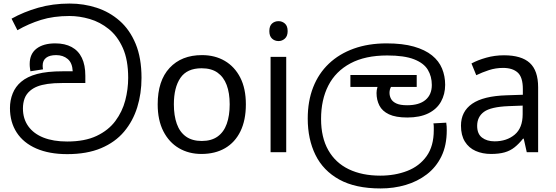

<svg xmlns="http://www.w3.org/2000/svg" viewBox="-20 -856 3128 1080"><path d="M358 11Q257 11 184.5 -20.5Q112 -52 74 -110.5Q36 -169 36 -248Q36 -292 51.5 -330.5Q67 -369 99 -396Q133 -425 189 -440Q245 -455 333 -455H389Q387 -502 361 -524Q335 -546 296 -546Q259 -546 239.5 -531Q220 -516 220 -487Q220 -482 220.5 -476.5Q221 -471 222 -466L151 -455Q150 -463 148.5 -473Q147 -483 147 -496Q147 -553 185.5 -582.5Q224 -612 291 -612Q345 -612 383 -591.5Q421 -571 440.5 -530.5Q460 -490 460 -430V-389H330Q282 -389 248 -384Q214 -379 191 -370Q168 -361 151 -347Q128 -328 118.5 -302.5Q109 -277 109 -246Q109 -188 139 -146Q169 -104 224.5 -82Q280 -60 358 -60Q457 -60 523.5 -91.5Q590 -123 629 -175.5Q668 -228 684.5 -291Q701 -354 701 -418Q701 -519 671 -586Q641 -653 592 -692.5Q543 -732 485 -749Q427 -766 371 -766Q281 -766 210.5 -744Q140 -722 78 -686L45 -751Q113 -789 195 -812.5Q277 -836 372 -836Q451 -836 523.5 -812.5Q596 -789 653 -739Q710 -689 743 -609.5Q776 -530 776 -418Q776 -330 752 -252.5Q728 -175 678 -115.5Q628 -56 548.5 -22.5Q469 11 358 11Z M1363 -269Q1363 -180 1332.5 -117.5Q1302 -55 1246 -22.5Q1190 10 1113 10Q1042 10 986.5 -22.5Q931 -55 899 -117.5Q867 -180 867 -269Q867 -402 934 -474Q1001 -546 1116 -546Q1189 -546 1244.5 -513.5Q1300 -481 1331.5 -419.5Q1363 -358 1363 -269ZM958 -269Q958 -206 974.5 -159.5Q991 -113 1026 -88Q1061 -63 1115 -63Q1169 -63 1204 -88Q1239 -113 1255.5 -159.5Q1272 -206 1272 -269Q1272 -333 1255 -378Q1238 -423 1203.5 -447.5Q1169 -472 1114 -472Q1032 -472 995 -418Q958 -364 958 -269Z M1590 -536V0H1502V-536ZM1547 -737Q1567 -737 1582.5 -723.5Q1598 -710 1598 -681Q1598 -653 1582.5 -639Q1567 -625 1547 -625Q1525 -625 1510 -639Q1495 -653 1495 -681Q1495 -710 1510 -723.5Q1525 -737 1547 -737Z M2121 204Q1979 204 1888.5 154Q1798 104 1754.5 15.5Q1711 -73 1711 -189Q1711 -287 1741.5 -365Q1772 -443 1830 -498Q1888 -553 1970 -582.5Q2052 -612 2155 -612Q2245 -612 2308 -594Q2371 -576 2410 -544.5Q2449 -513 2466.5 -470.5Q2484 -428 2484 -379Q2484 -326 2460.5 -284Q2437 -242 2389.5 -218.5Q2342 -195 2271 -195Q2206 -195 2168 -213Q2130 -231 2114 -262.5Q2098 -294 2098 -333Q2098 -349 2103 -365.5Q2108 -382 2115 -396L2158 -374L2116 -367H1951V-434H2324V-367H2143L2204 -398Q2188 -383 2179.5 -367.5Q2171 -352 2171 -334Q2171 -316 2179.5 -300Q2188 -284 2209.5 -274Q2231 -264 2270 -264Q2338 -264 2373.5 -294Q2409 -324 2409 -378Q2409 -426 2386.5 -463.5Q2364 -501 2309 -522.5Q2254 -544 2158 -544Q2034 -544 1951 -499.5Q1868 -455 1827 -375Q1786 -295 1786 -187Q1786 -83 1826.5 -11.5Q1867 60 1942 96Q2017 132 2119 132Q2202 132 2270.5 105.5Q2339 79 2379.5 22.5Q2420 -34 2420 -124Q2420 -129 2420 -141Q2420 -153 2418 -162L2490 -166Q2492 -155 2492.5 -144.5Q2493 -134 2493 -123Q2493 -38 2463 23.5Q2433 85 2380.5 125Q2328 165 2261.5 184.5Q2195 204 2121 204Z M2815 -545Q2913 -545 2960 -502Q3007 -459 3007 -365V0H2943L2926 -76H2922Q2899 -47 2874.5 -27.5Q2850 -8 2818.5 1Q2787 10 2742 10Q2694 10 2655.5 -7Q2617 -24 2595 -59.5Q2573 -95 2573 -149Q2573 -229 2636 -272.5Q2699 -316 2830 -320L2921 -323V-355Q2921 -422 2892 -448Q2863 -474 2810 -474Q2768 -474 2730 -461.5Q2692 -449 2659 -433L2632 -499Q2667 -518 2715 -531.5Q2763 -545 2815 -545ZM2841 -259Q2741 -255 2702.5 -227Q2664 -199 2664 -148Q2664 -103 2691.5 -82Q2719 -61 2762 -61Q2830 -61 2875 -98.5Q2920 -136 2920 -214V-262Z"/></svg>

Font: sinhala15
Style: Book
Weight: 400
Designer: Jelle Bosma - Monotype Design Team
Foundry: Monotype Imaging Inc.
Version: Version 2.003